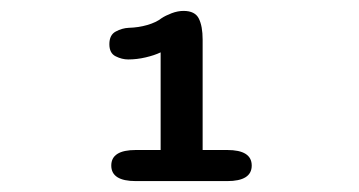

<svg xmlns="http://www.w3.org/2000/svg" viewBox="-20 -642 659 352"><path d="M229 -310Q184 -310 184 -338.5Q184 -367 229 -367H274.5V-546Q263 -540.5 247 -536.8Q231 -533 215 -533Q203.5 -533 192 -538.8Q180.5 -544.5 180.5 -561Q180.5 -578 192.2 -584.2Q204 -590.5 216 -591Q234 -591.5 250.2 -596.2Q266.5 -601 276 -608.5Q283.5 -613.5 294.8 -617.8Q306 -622 316.5 -622Q337.5 -622 344.5 -608Q351.5 -594 351.5 -569.5V-367H396.5Q441.5 -367 441.5 -338.5Q441.5 -310 396.5 -310Z"/></svg>

Font: Sono Monospace SemiBold
Style: Regular
Weight: 600
Designer: Tyler Finck
Foundry: Tyler Finck
Version: Version 2.112